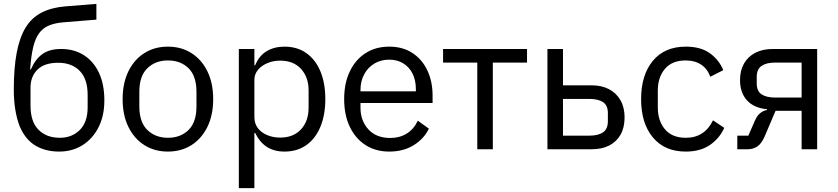

<svg xmlns="http://www.w3.org/2000/svg" viewBox="-20 -768 4310 988"><path d="M284 12Q214 12 162 -19Q110 -50 81 -119Q67 -155 59 -202Q51 -249 51 -307Q51 -418 66 -497Q81 -576 112 -626.5Q143 -677 193.5 -703Q244 -729 314 -735L476 -748V-667L304 -653Q260 -649 230 -636Q200 -623 180.5 -596Q161 -569 150.5 -524Q140 -479 135 -411H139Q162 -464 198.5 -490Q235 -516 295 -516Q361 -516 411 -484.5Q461 -453 489 -394Q517 -335 517 -251Q517 -173 487.5 -114Q458 -55 405.5 -21.5Q353 12 284 12ZM288 -59Q350 -59 390.5 -99Q431 -139 431 -216V-279Q431 -362 390 -403.5Q349 -445 280 -445Q208 -445 172.5 -409.5Q137 -374 137 -317V-225Q137 -142 178 -100.5Q219 -59 288 -59Z M844 12Q775 12 722.5 -21.5Q670 -55 640.5 -115.5Q611 -176 611 -258Q611 -340 640.5 -400.5Q670 -461 722.5 -494.5Q775 -528 844 -528Q913 -528 965.5 -494.5Q1018 -461 1047.5 -400.5Q1077 -340 1077 -258Q1077 -176 1047.5 -115.5Q1018 -55 965.5 -21.5Q913 12 844 12ZM844 -59Q909 -59 950 -99Q991 -139 991 -221V-295Q991 -377 950 -417Q909 -457 844 -457Q780 -457 738.5 -417Q697 -377 697 -295V-221Q697 -139 738.5 -99Q780 -59 844 -59Z M1209 200V-516H1289V-432H1293Q1313 -481 1352 -504.5Q1391 -528 1444 -528Q1509 -528 1556 -495Q1603 -462 1628.5 -401.5Q1654 -341 1654 -258Q1654 -176 1628.5 -115Q1603 -54 1556 -21Q1509 12 1444 12Q1391 12 1353.5 -12Q1316 -36 1293 -84H1289V200ZM1422 -60Q1490 -60 1529 -102.5Q1568 -145 1568 -214V-302Q1568 -371 1529 -413.5Q1490 -456 1422 -456Q1386 -456 1355.5 -443Q1325 -430 1307 -408Q1289 -386 1289 -357V-165Q1289 -132 1307 -108.5Q1325 -85 1355.5 -72.5Q1386 -60 1422 -60Z M1983 12Q1913 12 1861 -21.5Q1809 -55 1780 -115.5Q1751 -176 1751 -258Q1751 -340 1780 -400.5Q1809 -461 1861 -494.5Q1913 -528 1983 -528Q2052 -528 2102 -495.5Q2152 -463 2179 -406Q2206 -349 2206 -276V-238H1835V-214Q1835 -147 1875.5 -102.5Q1916 -58 1988 -58Q2037 -58 2073.5 -81Q2110 -104 2130 -147L2187 -106Q2162 -54 2109 -21Q2056 12 1983 12ZM1983 -461Q1940 -461 1906.5 -441Q1873 -421 1854 -385.5Q1835 -350 1835 -305V-298H2120V-309Q2120 -355 2103 -389Q2086 -423 2055 -442Q2024 -461 1983 -461Z M2436 0V-446H2260V-516H2692V-446H2516V0Z M2797 0V-516H2877V-329H3024Q3076 -329 3114 -309Q3152 -289 3173 -252Q3194 -215 3194 -164Q3194 -112 3173.5 -75.5Q3153 -39 3115.5 -19.5Q3078 0 3025 0ZM2877 -70H3013Q3058 -70 3083 -87Q3108 -104 3108 -144V-186Q3108 -226 3083 -242.5Q3058 -259 3013 -259H2877Z M3509 12Q3400 12 3339.5 -61Q3279 -134 3279 -258Q3279 -382 3339.5 -455Q3400 -528 3509 -528Q3586 -528 3633 -494Q3680 -460 3702 -407L3635 -373Q3621 -413 3588.5 -435Q3556 -457 3509 -457Q3438 -457 3401.5 -413.5Q3365 -370 3365 -302V-214Q3365 -147 3401.5 -103Q3438 -59 3509 -59Q3558 -59 3593 -82Q3628 -105 3649 -149L3707 -110Q3682 -55 3632.5 -21.5Q3583 12 3509 12Z M3774 0V-70H3831L3864 -146Q3875 -172 3891.5 -185.5Q3908 -199 3927 -202V-206Q3860 -212 3824 -251.5Q3788 -291 3788 -356Q3788 -405 3808.5 -441Q3829 -477 3867 -496.5Q3905 -516 3957 -516H4185V0H4105V-198H3971L3917 -71Q3900 -30 3878 -15Q3856 0 3829 0ZM3969 -266H4105V-446H3969Q3924 -446 3899 -429Q3874 -412 3874 -372V-339Q3874 -299 3899 -282.5Q3924 -266 3969 -266Z"/></svg>

Font: IBM Plex Sans
Style: Regular
Weight: 400
Designer: Mike Abbink, Paul van der Laan, Pieter van Rosmalen
Foundry: Bold Monday
Version: Version 3.201